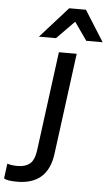

<svg xmlns="http://www.w3.org/2000/svg" viewBox="-221 -821 611 1074"><g transform="rotate(5 84.5 -284.0)"><path d="M326 -607H234L163 -708L64 -607H-32L123 -780H217ZM-83 212Q-138 212 -157 200L-146 116Q-123 124 -88 124Q-45 124 -20 104Q5 84 13 31L87 -530H187L112 39Q89 212 -83 212Z"/></g></svg>

Font: Tanohe Sans Medium
Style: Italic
Weight: 500
Designer: Village Type and Design LLC & Cristiano Sobral
Foundry: Cooper Hewitt Smithsonian Design Museum
Version: Version 1.00;September 29, 2021;FontCreator 13.0.0.2655 64-b